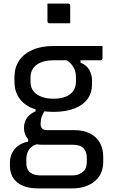

<svg xmlns="http://www.w3.org/2000/svg" viewBox="-20 -794 640 1064"><path d="M113 -85Q113 -106 120 -123.5Q127 -141 141.5 -154.5Q156 -168 177 -177V-202L230 -182Q218 -167 211.5 -148Q205 -129 205 -108Q205 -89 214 -81Q223 -73 240 -73H388Q443 -73 479.5 -54Q516 -35 534 -2Q552 31 552 75V104Q552 135 541 162Q530 189 507.5 208.5Q485 228 453 239Q421 250 380 250H191Q139 250 104.5 234.5Q70 219 52.5 191Q35 163 35 126V109Q35 78 47 54Q59 30 82 13Q105 -4 136 -9V-41L201 2Q173 6 156.5 19Q140 32 133 50Q126 68 126 88V112Q126 131 134 146Q142 161 160 169.5Q178 178 207 178H380Q402 178 417.5 171.5Q433 165 443 155Q453 145 457 132Q461 119 461 103V80Q461 47 443 27.5Q425 8 380 8H208Q182 8 160.5 -3.5Q139 -15 126 -36Q113 -57 113 -85ZM342 -465 426 -469V-447Q460 -433 475 -406.5Q490 -380 490 -347V-326Q490 -280 465 -245.5Q440 -211 392 -192.5Q344 -174 276 -174Q208 -174 159.5 -194Q111 -214 85.5 -252Q60 -290 60 -341V-365Q60 -419 85.5 -457.5Q111 -496 159.5 -517.5Q208 -539 276 -539Q344 -539 412.5 -539Q481 -539 548 -539Q548 -522 548 -505Q548 -488 548 -471Q548 -467 545 -463.5Q542 -460 537 -460Q494 -460 451.5 -460Q409 -460 366 -460Q323 -460 276 -460Q217 -460 183 -435Q149 -410 149 -363V-341Q149 -322 155 -307Q161 -292 173 -280Q189 -265 215 -256Q241 -247 276 -247Q336 -247 368.5 -272Q401 -297 401 -343V-367Q401 -387 395.5 -403.5Q390 -420 377.5 -435.5Q365 -451 342 -465ZM243 -774Q257 -774 271.5 -774Q286 -774 300.5 -774Q315 -774 329.5 -774Q344 -774 358 -774Q363 -774 366 -771Q369 -768 369 -763V-665Q355 -665 340.5 -665Q326 -665 311.5 -665Q297 -665 282.5 -665Q268 -665 254 -665Q249 -665 246 -668Q243 -671 243 -676Z"/></svg>

Font: RecMonoLinear Nerd Font Mono
Style: Regular
Weight: 400
Monospace: yes
Version: Version 1.085; ttfautohint (v1.8.4.7-5d5b);Nerd Fonts 3.2.1